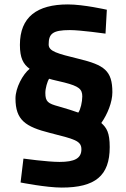

<svg xmlns="http://www.w3.org/2000/svg" viewBox="-20 -658 570 868"><path d="M463 -614C463 -614 358 -638 287 -638C147 -638 70 -581 70 -455C70 -396 85 -368 114 -347C83 -322 50 -261 50 -213C50 -115 95 -85 206 -57C316 -29 348 -22 348 17C348 58 317 74 249 74C194 74 86 59 86 59L73 167C73 167 189 190 259 190C410 190 476 137 476 7C476 -59 462 -80 438 -102C466 -142 488 -196 488 -241C488 -339 451 -364 336 -392C238 -416 200 -426 200 -457C200 -505 217 -522 296 -522C344 -522 457 -506 457 -506ZM271 -285C337 -268 352 -255 352 -222C352 -198 344 -162 334 -149C311 -157 281 -167 245 -177C197 -190 185 -198 185 -238C185 -259 194 -290 202 -302C221 -296 248 -291 271 -285Z"/></svg>

Font: TitilliumText22L
Style: 999 wt
Weight: 900
Designer: Campivisivi
Foundry: Campivisivi
Version: 1.000